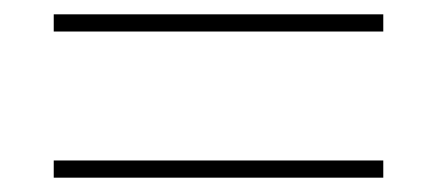

<svg xmlns="http://www.w3.org/2000/svg" viewBox="-20 -487 610 268"><path d="M55 -443V-467H515V-443ZM55 -239V-263H515V-239Z"/></svg>

Font: Noto Sans Thai Thin
Style: Regular
Weight: 250
Designer: Monotype Design Team
Foundry: Monotype Imaging Inc.
Version: Version 2.001